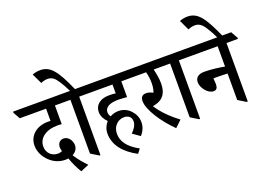

<svg xmlns="http://www.w3.org/2000/svg" viewBox="-175 -1245 2373 1712"><g transform="rotate(-20 1011.5 -389.0)"><path d="M348 84 427 51C397 21 352 -31 324 -77C361 -96 375 -127 375 -154C375 -202 341 -245 298 -245C264 -245 241 -219 241 -183C241 -170 243 -157 248 -144C237 -139 223 -135 207 -135C147 -135 105 -180 105 -238C105 -318 176 -373 290 -373C299 -373 315 -372 328 -371V-548H450V-558L414 -624H-42V-613L-6 -548H244V-432C236 -433 227 -433 218 -433C111 -433 34 -367 34 -273C34 -214 63 -160 104 -121C143 -83 194 -61 248 -61C259 -61 270 -61 279 -63C296 -13 323 44 348 84Z M548 7H558V-548H667V-558L631 -624H546C460 -819 407 -889 311 -889C283 -889 258 -883 236 -875L282 -778C302 -787 325 -793 345 -793C387 -793 412 -773 443 -725C461 -697 476 -671 499 -624H366V-613L402 -548H475V-38Z M877 111 908 71C801 13 761 -51 761 -121C761 -191 810 -239 871 -239C911 -239 939 -216 939 -176C939 -139 914 -105 886 -78L955 -29C986 -64 1002 -102 1002 -146C1002 -190 984 -228 956 -258C929 -287 890 -308 842 -308C812 -308 785 -300 762 -287C752 -299 747 -314 747 -330C747 -371 783 -403 874 -403C901 -403 936 -400 958 -398V-548H1070V-558L1034 -624H583V-613L619 -548H874V-464C854 -467 834 -468 811 -468C733 -468 675 -430 675 -357C675 -320 694 -285 723 -257C698 -229 682 -192 682 -151C682 -40 758 48 877 111Z M1275 12 1337 -47C1272 -96 1194 -166 1147 -243C1157 -245 1166 -248 1173 -249C1249 -267 1285 -320 1285 -411C1285 -454 1276 -503 1265 -548H1396V-558L1360 -624H986V-613L1022 -548H1193C1202 -516 1207 -479 1207 -444C1207 -410 1203 -379 1192 -354C1169 -367 1147 -373 1127 -373C1094 -373 1075 -354 1075 -317C1075 -233 1170 -90 1275 12Z M1494 7H1504V-548H1613V-558L1577 -624H1312V-613L1348 -548H1421V-38Z M1702 -183C1731 -183 1742 -203 1742 -235C1742 -254 1740 -276 1738 -291C1746 -292 1752 -292 1760 -292C1803 -292 1843 -290 1872 -289V-38L1945 7H1956V-548H2065V-558L2028 -624H1529V-613L1565 -548H1872V-355C1823 -365 1742 -375 1684 -375C1624 -375 1595 -350 1595 -306C1595 -251 1650 -183 1702 -183Z M1900 -615H1947C1858 -817 1805 -889 1708 -889C1680 -889 1655 -883 1633 -875L1679 -778C1699 -787 1722 -793 1742 -793C1784 -793 1809 -774 1840 -725C1859 -696 1875 -668 1900 -615Z"/></g></svg>

Font: Noto Serif Devanagari Condensed Medium
Style: Regular
Weight: 500
Width: 3
Designer: Universal Thirst, Indian Type Foundry and the Monotype Design Team
Foundry: Monotype Imaging Inc.
Version: Version 2.004